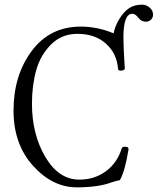

<svg xmlns="http://www.w3.org/2000/svg" viewBox="-20 -790 676 823"><path d="M309 13Q205 13 121.5 -79.5Q38 -172 38 -316Q38 -467 116 -571.5Q194 -676 326 -676Q398 -676 467 -647Q473 -679 492 -709.5Q511 -740 532 -754Q555 -770 589 -770Q606 -770 621 -758Q636 -746 636 -727Q636 -714 627 -705.5Q618 -697 606 -697Q586 -697 573 -714Q560 -731 547 -731Q509 -731 509 -629Q509 -589 515 -496Q515 -492 508 -489Q501 -486 493.5 -487.5Q486 -489 486 -495Q481 -561 434 -603Q387 -645 312 -645Q245 -645 199.5 -600Q154 -555 135.5 -490Q117 -425 117 -346Q117 -214 174.5 -117Q232 -20 320 -20Q385 -20 434 -56Q483 -92 502 -155Q505 -161 515.5 -161Q526 -161 528 -158Q531 -155 531 -150Q516 -57 494 -18Q476 -14 460 -9Q403 13 309 13Z"/></svg>

Font: Junicode Cond Light
Style: Regular
Weight: 300
Width: 3
Designer: Peter S. Baker
Version: Version 2.201